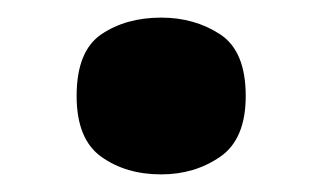

<svg xmlns="http://www.w3.org/2000/svg" viewBox="-20 -463 366 218"><path d="M163 -265Q123 -265 95 -285Q67 -305 67 -354Q67 -405 95 -424Q123 -443 163 -443Q201 -443 230 -424Q259 -405 259 -354Q259 -305 230 -285Q201 -265 163 -265Z"/></svg>

Font: Noto Serif Sinhala Black
Style: Regular
Weight: 900
Designer: Jelle Bosma - Monotype Design Team
Foundry: Monotype Imaging Inc.
Version: Version 2.007; ttfautohint (v1.8.4.7-5d5b)